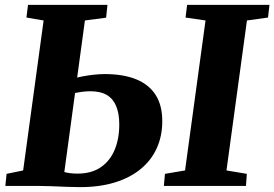

<svg xmlns="http://www.w3.org/2000/svg" viewBox="-20 -763 1126 788"><path d="M309 5Q286.5 5 254.2 3.8Q222 2.5 190.2 1.2Q158.5 0 135.5 0H2L7 -49.5L75 -63.5L159 -679L88.5 -691L95 -743H421L415.5 -690.5L328.5 -679L244 -57Q254 -54 268 -52.2Q282 -50.5 298 -50.5Q355.5 -50.5 393.5 -76.5Q431.5 -102.5 450.5 -148Q469.5 -193.5 469.5 -252Q469.5 -296 457.2 -326.5Q445 -357 419 -372.8Q393 -388.5 350.5 -388.5Q333 -388.5 313.8 -385.8Q294.5 -383 280 -380L287.5 -442Q302 -446.5 322.5 -450.2Q343 -454 365.8 -456.5Q388.5 -459 410 -459Q485.5 -459 538.2 -437.8Q591 -416.5 618.5 -373.8Q646 -331 646 -265.5Q646 -204.5 623.2 -154.5Q600.5 -104.5 556.8 -68.8Q513 -33 450.5 -14Q388 5 309 5ZM652.5 0 657 -49.5 739.5 -63.5 823.5 -679 741.5 -691 748 -743H1086L1080 -691L993.5 -679L909.5 -63.5L993 -49.5L989.5 0Z"/></svg>

Font: Merriweather 24pt Black
Style: Italic
Weight: 900
Italic angle: -7.8°
Designer: Eben Sorkin
Foundry: Eben Sorkin
Version: Version 2.101